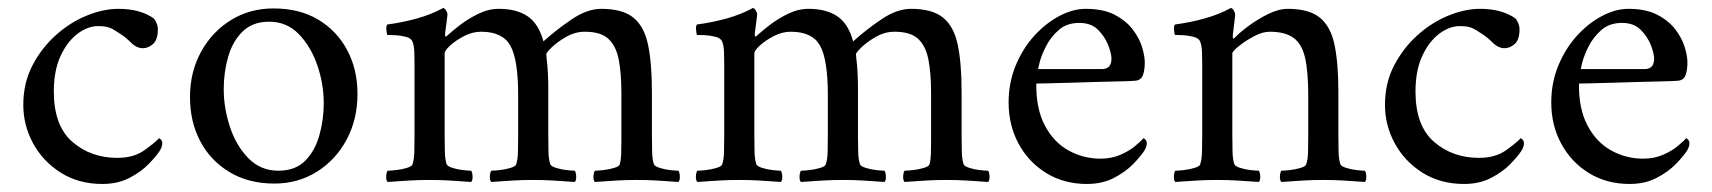

<svg xmlns="http://www.w3.org/2000/svg" viewBox="-20 -450 4262 478"><path d="M373 -377Q373 -351 361 -340.5Q349 -330 336 -330Q320 -330 306 -344Q292 -358 279 -366Q263 -377 253 -381Q243 -385 224 -385Q198 -385 172.5 -365.5Q147 -346 130.5 -310Q114 -274 114 -222Q114 -137 160 -97Q206 -57 272 -57Q313 -57 339.5 -76Q366 -95 376 -106Q377 -106 380.5 -102.5Q384 -99 384 -93Q384 -85 378 -75Q369 -61 350 -41.5Q331 -22 302 -7Q273 8 235 8Q176 8 131.5 -20Q87 -48 62.5 -93Q38 -138 38 -189Q38 -243 60.5 -286.5Q83 -330 118.5 -362Q154 -394 195.5 -411Q237 -428 275 -428Q329 -428 363 -404Q366 -401 369.5 -393Q373 -385 373 -377Z M661 -429Q726 -429 772.5 -401Q819 -373 844.5 -325Q870 -277 870 -216Q870 -153 843 -102.5Q816 -52 769 -22.5Q722 7 663 7Q599 7 551.5 -21.5Q504 -50 478.5 -98.5Q453 -147 453 -208Q453 -271 480.5 -321Q508 -371 555 -400Q602 -429 661 -429ZM650 -396Q609 -396 584 -371.5Q559 -347 548 -308.5Q537 -270 537 -228Q537 -181 552.5 -134Q568 -87 598.5 -56Q629 -25 673 -25Q715 -25 739.5 -49.5Q764 -74 775 -113Q786 -152 786 -193Q786 -241 770 -287.5Q754 -334 724 -365Q694 -396 650 -396Z M1222 -428Q1266 -428 1293.5 -409.5Q1321 -391 1333 -347Q1365 -376 1403.5 -402Q1442 -428 1477 -428Q1530 -428 1557 -406Q1584 -384 1593.5 -338Q1603 -292 1603 -221V-113Q1603 -91 1603.5 -72Q1604 -53 1608 -41Q1610 -36 1622.5 -32Q1635 -28 1649 -26.5Q1663 -25 1669 -25Q1672 -21 1672.5 -11Q1673 -1 1669 3Q1639 1 1616.5 -0.5Q1594 -2 1565 -2Q1537 -2 1514 -0.5Q1491 1 1461 3Q1457 -1 1457.5 -11Q1458 -21 1461 -25Q1467 -25 1481.5 -26.5Q1496 -28 1509 -32Q1522 -36 1523 -41Q1526 -51 1526.5 -66.5Q1527 -82 1527 -101Q1527 -104 1527 -107Q1527 -110 1527 -113V-218Q1527 -267 1520.5 -301Q1514 -335 1495 -353Q1476 -371 1436 -371Q1412 -371 1390 -358.5Q1368 -346 1354 -332.5Q1340 -319 1340 -315Q1340 -314 1340.5 -309.5Q1341 -305 1341 -303Q1343 -289 1344 -268Q1345 -247 1345 -233V-113Q1345 -91 1345.5 -72Q1346 -53 1350 -41Q1352 -36 1364.5 -32Q1377 -28 1391 -26.5Q1405 -25 1411 -25Q1414 -21 1414.5 -11Q1415 -1 1411 3Q1381 1 1358.5 -0.5Q1336 -2 1307 -2Q1279 -2 1256 -0.5Q1233 1 1203 3Q1199 -1 1199.5 -11Q1200 -21 1203 -25Q1209 -25 1223.5 -26.5Q1238 -28 1251 -32Q1264 -36 1265 -41Q1269 -53 1269.5 -72Q1270 -91 1270 -113V-213Q1270 -302 1250.5 -336.5Q1231 -371 1178 -371Q1156 -371 1135 -360Q1114 -349 1100.5 -336.5Q1087 -324 1087 -317V-113Q1087 -91 1087.5 -72Q1088 -53 1092 -41Q1094 -36 1106.5 -32Q1119 -28 1133 -26.5Q1147 -25 1153 -25Q1156 -21 1156.5 -11Q1157 -1 1153 3Q1123 1 1100.5 -0.5Q1078 -2 1049 -2Q1021 -2 998 -0.5Q975 1 945 3Q941 -1 941.5 -11Q942 -21 945 -25Q951 -25 965.5 -26.5Q980 -28 993 -32Q1006 -36 1007 -41Q1011 -53 1011.5 -72Q1012 -91 1012 -113V-291Q1012 -301 1011.5 -319Q1011 -337 1007 -346Q1004 -355 990 -358.5Q976 -362 962 -362.5Q948 -363 944 -363Q943 -365 942 -375Q941 -385 944 -389Q982 -394 1018 -404Q1054 -414 1083 -430Q1087 -430 1090.5 -424Q1094 -418 1094 -414Q1094 -411 1092.5 -400Q1091 -389 1089.5 -378Q1088 -367 1088 -363Q1088 -359 1090 -359Q1091 -359 1093 -361Q1105 -372 1125 -387.5Q1145 -403 1170.5 -415.5Q1196 -428 1222 -428Z M1993 -428Q2037 -428 2064.5 -409.5Q2092 -391 2104 -347Q2136 -376 2174.5 -402Q2213 -428 2248 -428Q2301 -428 2328 -406Q2355 -384 2364.5 -338Q2374 -292 2374 -221V-113Q2374 -91 2374.5 -72Q2375 -53 2379 -41Q2381 -36 2393.5 -32Q2406 -28 2420 -26.5Q2434 -25 2440 -25Q2443 -21 2443.5 -11Q2444 -1 2440 3Q2410 1 2387.5 -0.5Q2365 -2 2336 -2Q2308 -2 2285 -0.5Q2262 1 2232 3Q2228 -1 2228.5 -11Q2229 -21 2232 -25Q2238 -25 2252.5 -26.5Q2267 -28 2280 -32Q2293 -36 2294 -41Q2297 -51 2297.5 -66.5Q2298 -82 2298 -101Q2298 -104 2298 -107Q2298 -110 2298 -113V-218Q2298 -267 2291.5 -301Q2285 -335 2266 -353Q2247 -371 2207 -371Q2183 -371 2161 -358.5Q2139 -346 2125 -332.5Q2111 -319 2111 -315Q2111 -314 2111.5 -309.5Q2112 -305 2112 -303Q2114 -289 2115 -268Q2116 -247 2116 -233V-113Q2116 -91 2116.5 -72Q2117 -53 2121 -41Q2123 -36 2135.5 -32Q2148 -28 2162 -26.5Q2176 -25 2182 -25Q2185 -21 2185.5 -11Q2186 -1 2182 3Q2152 1 2129.5 -0.5Q2107 -2 2078 -2Q2050 -2 2027 -0.5Q2004 1 1974 3Q1970 -1 1970.5 -11Q1971 -21 1974 -25Q1980 -25 1994.5 -26.5Q2009 -28 2022 -32Q2035 -36 2036 -41Q2040 -53 2040.5 -72Q2041 -91 2041 -113V-213Q2041 -302 2021.5 -336.5Q2002 -371 1949 -371Q1927 -371 1906 -360Q1885 -349 1871.5 -336.5Q1858 -324 1858 -317V-113Q1858 -91 1858.5 -72Q1859 -53 1863 -41Q1865 -36 1877.5 -32Q1890 -28 1904 -26.5Q1918 -25 1924 -25Q1927 -21 1927.5 -11Q1928 -1 1924 3Q1894 1 1871.5 -0.5Q1849 -2 1820 -2Q1792 -2 1769 -0.5Q1746 1 1716 3Q1712 -1 1712.5 -11Q1713 -21 1716 -25Q1722 -25 1736.5 -26.5Q1751 -28 1764 -32Q1777 -36 1778 -41Q1782 -53 1782.5 -72Q1783 -91 1783 -113V-291Q1783 -301 1782.5 -319Q1782 -337 1778 -346Q1775 -355 1761 -358.5Q1747 -362 1733 -362.5Q1719 -363 1715 -363Q1714 -365 1713 -375Q1712 -385 1715 -389Q1753 -394 1789 -404Q1825 -414 1854 -430Q1858 -430 1861.5 -424Q1865 -418 1865 -414Q1865 -411 1863.5 -400Q1862 -389 1860.5 -378Q1859 -367 1859 -363Q1859 -359 1861 -359Q1862 -359 1864 -361Q1876 -372 1896 -387.5Q1916 -403 1941.5 -415.5Q1967 -428 1993 -428Z M2560 -242Q2559 -180 2581 -138Q2603 -96 2640 -75.5Q2677 -55 2720 -55Q2747 -55 2769 -64.5Q2791 -74 2806 -86.5Q2821 -99 2827 -106Q2828 -106 2831.5 -102.5Q2835 -99 2835 -93Q2835 -85 2829 -75Q2820 -61 2801 -41.5Q2782 -22 2753 -7Q2724 8 2686 8Q2629 8 2585 -19Q2541 -46 2516 -92Q2491 -138 2491 -195Q2491 -244 2508.5 -286.5Q2526 -329 2554.5 -360.5Q2583 -392 2617 -410Q2651 -428 2683 -428Q2727 -428 2755.5 -413Q2784 -398 2800.5 -376Q2817 -354 2823.5 -332Q2830 -310 2830 -295Q2830 -274 2825 -262Q2820 -250 2806 -249Q2797 -248 2770.5 -247.5Q2744 -247 2710 -246Q2676 -245 2643 -244Q2610 -243 2587 -242.5Q2564 -242 2560 -242ZM2565 -278H2724Q2733 -278 2739.5 -283Q2746 -288 2747 -301Q2748 -313 2740 -335Q2732 -357 2714.5 -375Q2697 -393 2667 -393Q2636 -393 2616 -375.5Q2596 -358 2584.5 -335.5Q2573 -313 2568.5 -295.5Q2564 -278 2565 -278Z M3186 -428Q3239 -428 3266 -406Q3293 -384 3302.5 -338Q3312 -292 3312 -221V-113Q3312 -91 3312.5 -72Q3313 -53 3317 -41Q3319 -36 3331.5 -32Q3344 -28 3358 -26.5Q3372 -25 3378 -25Q3381 -21 3381.5 -11Q3382 -1 3378 3Q3348 1 3325.5 -0.5Q3303 -2 3274 -2Q3246 -2 3223 -0.5Q3200 1 3170 3Q3166 -1 3166.5 -11Q3167 -21 3170 -25Q3176 -25 3190.5 -26.5Q3205 -28 3218 -32Q3231 -36 3232 -41Q3236 -53 3236.5 -72Q3237 -91 3237 -113V-211Q3237 -272 3229 -306.5Q3221 -341 3200 -356Q3179 -371 3141 -371Q3123 -371 3101.5 -359.5Q3080 -348 3064 -335Q3048 -322 3048 -317V-113Q3048 -91 3048.5 -72Q3049 -53 3053 -41Q3055 -36 3067.5 -32Q3080 -28 3094 -26.5Q3108 -25 3114 -25Q3117 -21 3117.5 -11Q3118 -1 3114 3Q3084 1 3061.5 -0.5Q3039 -2 3010 -2Q2982 -2 2959 -0.5Q2936 1 2906 3Q2902 -1 2902.5 -11Q2903 -21 2906 -25Q2912 -25 2926.5 -26.5Q2941 -28 2954 -32Q2967 -36 2968 -41Q2972 -53 2972.5 -72Q2973 -91 2973 -113V-291Q2973 -301 2972.5 -319Q2972 -337 2968 -346Q2965 -355 2951 -358.5Q2937 -362 2923 -362.5Q2909 -363 2905 -363Q2904 -365 2903 -375Q2902 -385 2905 -389Q2943 -394 2979 -404Q3015 -414 3044 -430Q3048 -430 3051.5 -424Q3055 -418 3055 -414Q3055 -411 3053.5 -398.5Q3052 -386 3050.5 -374Q3049 -362 3049 -358Q3049 -354 3051 -354Q3052 -354 3054 -356Q3064 -367 3086.5 -384Q3109 -401 3136 -414.5Q3163 -428 3186 -428Z M3763 -377Q3763 -351 3751 -340.5Q3739 -330 3726 -330Q3710 -330 3696 -344Q3682 -358 3669 -366Q3653 -377 3643 -381Q3633 -385 3614 -385Q3588 -385 3562.5 -365.5Q3537 -346 3520.5 -310Q3504 -274 3504 -222Q3504 -137 3550 -97Q3596 -57 3662 -57Q3703 -57 3729.5 -76Q3756 -95 3766 -106Q3767 -106 3770.5 -102.5Q3774 -99 3774 -93Q3774 -85 3768 -75Q3759 -61 3740 -41.5Q3721 -22 3692 -7Q3663 8 3625 8Q3566 8 3521.5 -20Q3477 -48 3452.5 -93Q3428 -138 3428 -189Q3428 -243 3450.5 -286.5Q3473 -330 3508.5 -362Q3544 -394 3585.5 -411Q3627 -428 3665 -428Q3719 -428 3753 -404Q3756 -401 3759.5 -393Q3763 -385 3763 -377Z M3911 -242Q3910 -180 3932 -138Q3954 -96 3991 -75.5Q4028 -55 4071 -55Q4098 -55 4120 -64.5Q4142 -74 4157 -86.5Q4172 -99 4178 -106Q4179 -106 4182.5 -102.5Q4186 -99 4186 -93Q4186 -85 4180 -75Q4171 -61 4152 -41.5Q4133 -22 4104 -7Q4075 8 4037 8Q3980 8 3936 -19Q3892 -46 3867 -92Q3842 -138 3842 -195Q3842 -244 3859.5 -286.5Q3877 -329 3905.5 -360.5Q3934 -392 3968 -410Q4002 -428 4034 -428Q4078 -428 4106.5 -413Q4135 -398 4151.5 -376Q4168 -354 4174.5 -332Q4181 -310 4181 -295Q4181 -274 4176 -262Q4171 -250 4157 -249Q4148 -248 4121.5 -247.5Q4095 -247 4061 -246Q4027 -245 3994 -244Q3961 -243 3938 -242.5Q3915 -242 3911 -242ZM3916 -278H4075Q4084 -278 4090.5 -283Q4097 -288 4098 -301Q4099 -313 4091 -335Q4083 -357 4065.5 -375Q4048 -393 4018 -393Q3987 -393 3967 -375.5Q3947 -358 3935.5 -335.5Q3924 -313 3919.5 -295.5Q3915 -278 3916 -278Z"/></svg>

Font: Amiri Quran
Style: Regular
Weight: 400
Designer: Khaled Hosny
Version: Version 0.117